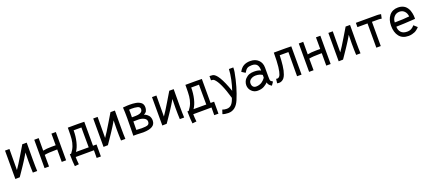

<svg xmlns="http://www.w3.org/2000/svg" viewBox="75 -1749 7096 3177"><g transform="rotate(-20 3623.0 -160.5)"><path d="M362.8 -498 440.4 -497.6Q439 -317.9 439 -204.6Q439 -70.8 442.9 2.9H366.2Q361.8 -80.6 361.8 -204.6Q361.8 -204.6 364.7 -352.1Q353 -331.1 338.1 -306.2Q323.2 -281.2 311 -261.5Q298.8 -241.7 279.3 -211.7Q259.8 -181.6 249.8 -166.5Q239.7 -151.4 217.3 -118.2Q194.8 -85 189 -76.4Q183.1 -67.9 159.9 -33.7Q136.7 0.5 135.7 1.5L58.1 3.4V-496.6H135.7Q135.7 -470.2 134.5 -331.8Q133.3 -193.4 133.3 -127Q185.5 -200.7 264.9 -334.5Q344.2 -468.3 362.8 -498Z M651.9 -500.5 651.4 -279.3Q711.4 -293 800.8 -293H876Q876 -366.7 875.7 -416Q875.5 -465.3 875.5 -498H953.1V0H876V-218.8H849.1Q715.8 -218.8 651.4 -205.1Q651.4 -111.3 651.9 -72.8Q652.3 -34.2 652.3 0H573.7V-499.5Z M1376.5 -398.4V-423.8H1239.7Q1239.7 -319.3 1217 -225.3Q1194.3 -131.3 1153.3 -74.2H1377.9Q1377.9 -86.9 1377.2 -170.9Q1376.5 -254.9 1376.5 -310.5ZM1515.6 137.2 1441.4 136.2 1442.4 1.5 1120.6 2.9V10.7Q1120.6 34.2 1122.8 64.7Q1125 95.2 1127 114.3L1129.4 133.3L1056.2 141.1Q1046.4 53.2 1046.4 -26.4Q1046.4 -43.9 1045.4 -74.2H1068.4Q1110.4 -127.4 1131.1 -182.4Q1151.9 -237.3 1158 -297.6Q1164.1 -357.9 1164.1 -463.9V-498L1306.2 -498.5H1354Q1426.3 -498.5 1453.6 -496.6V-74.2H1515.6Z M1915.5 -498 1993.2 -497.6Q1991.7 -317.9 1991.7 -204.6Q1991.7 -70.8 1995.6 2.9H1918.9Q1914.6 -80.6 1914.6 -204.6Q1914.6 -204.6 1917.5 -352.1Q1905.8 -331.1 1890.9 -306.2Q1876 -281.2 1863.8 -261.5Q1851.6 -241.7 1832 -211.7Q1812.5 -181.6 1802.5 -166.5Q1792.5 -151.4 1770 -118.2Q1747.6 -85 1741.7 -76.4Q1735.8 -67.9 1712.6 -33.7Q1689.5 0.5 1688.5 1.5L1610.8 3.4V-496.6H1688.5Q1688.5 -470.2 1687.3 -331.8Q1686 -193.4 1686 -127Q1738.3 -200.7 1817.6 -334.5Q1897 -468.3 1915.5 -498Z M2141.6 -310.5Q2141.6 -416 2135.7 -498.5Q2144 -499 2168.5 -501.2Q2192.9 -503.4 2211.2 -504.4Q2229.5 -505.4 2254.4 -505.4Q2283.7 -505.4 2308.3 -503.7Q2333 -502 2360.8 -497.3Q2388.7 -492.7 2409.7 -483.6Q2430.7 -474.6 2448.5 -461.4Q2466.3 -448.2 2475.8 -427.2Q2485.4 -406.2 2485.4 -379.9Q2485.4 -356.9 2480.5 -338.6Q2475.6 -320.3 2470.5 -310.3Q2465.3 -300.3 2453.6 -290.3Q2441.9 -280.3 2437.5 -277.8Q2433.1 -275.4 2420.4 -268.6Q2431.6 -265.6 2443.4 -260Q2455.1 -254.4 2470.5 -243.2Q2485.8 -231.9 2497.6 -217.5Q2509.3 -203.1 2517.3 -180.7Q2525.4 -158.2 2525.4 -131.8Q2525.4 -62.5 2471.4 -31Q2417.5 0.5 2317.9 2.4H2308.1Q2290 2.4 2259.5 0.5Q2229 -1.5 2203.6 -1.5H2137.2Q2137.2 -35.2 2139.4 -115.2Q2141.6 -195.3 2141.6 -310.5ZM2408.7 -375Q2408.7 -393.6 2396.2 -405.8Q2383.8 -418 2360.4 -423.3Q2336.9 -428.7 2314.2 -430.7Q2291.5 -432.6 2260.3 -432.6Q2243.2 -432.6 2218.8 -430.2Q2220.7 -402.8 2220.7 -377.4Q2220.7 -366.7 2220.2 -340.6Q2219.7 -314.5 2219.7 -295.9H2253.9Q2275.9 -295.9 2291.3 -296.6Q2306.6 -297.4 2326.4 -299.8Q2346.2 -302.2 2359.4 -307.6Q2372.6 -313 2384.5 -321.3Q2396.5 -329.6 2402.6 -343.3Q2408.7 -356.9 2408.7 -375ZM2304.2 -224.6Q2293.9 -224.6 2276.9 -224.1Q2259.8 -223.6 2240.2 -223.6H2218.8Q2218.8 -222.2 2216.8 -74.7Q2245.1 -74.7 2269.8 -72.5Q2294.4 -70.3 2310.5 -70.3Q2388.2 -70.3 2418 -83.5Q2447.8 -96.7 2447.8 -139.6Q2447.8 -178.2 2405.8 -201.4Q2363.8 -224.6 2304.2 -224.6Z M2950.7 -498 3028.3 -497.6Q3026.9 -317.9 3026.9 -204.6Q3026.9 -70.8 3030.8 2.9H2954.1Q2949.7 -80.6 2949.7 -204.6Q2949.7 -204.6 2952.6 -352.1Q2940.9 -331.1 2926 -306.2Q2911.1 -281.2 2898.9 -261.5Q2886.7 -241.7 2867.2 -211.7Q2847.7 -181.6 2837.6 -166.5Q2827.6 -151.4 2805.2 -118.2Q2782.7 -85 2776.9 -76.4Q2771 -67.9 2747.8 -33.7Q2724.6 0.5 2723.6 1.5L2646 3.4V-496.6H2723.6Q2723.6 -470.2 2722.4 -331.8Q2721.2 -193.4 2721.2 -127Q2773.4 -200.7 2852.8 -334.5Q2932.1 -468.3 2950.7 -498Z M3446.8 -398.4V-423.8H3310.1Q3310.1 -319.3 3287.4 -225.3Q3264.6 -131.3 3223.6 -74.2H3448.2Q3448.2 -86.9 3447.5 -170.9Q3446.8 -254.9 3446.8 -310.5ZM3585.9 137.2 3511.7 136.2 3512.7 1.5 3190.9 2.9V10.7Q3190.9 34.2 3193.1 64.7Q3195.3 95.2 3197.3 114.3L3199.7 133.3L3126.5 141.1Q3116.7 53.2 3116.7 -26.4Q3116.7 -43.9 3115.7 -74.2H3138.7Q3180.7 -127.4 3201.4 -182.4Q3222.2 -237.3 3228.3 -297.6Q3234.4 -357.9 3234.4 -463.9V-498L3376.5 -498.5H3424.3Q3496.6 -498.5 3523.9 -496.6V-74.2H3585.9Z M3668 95.2Q3701.7 108.9 3744.6 108.9Q3794.4 108.9 3827.4 75Q3860.4 41 3883.8 -33.2Q3798.3 -331.5 3712.4 -408.7Q3695.8 -423.8 3658.7 -423.8V-498.5Q3685.5 -498.5 3712.9 -494.6Q3810.5 -480 3928.7 -140.1Q3957.5 -224.6 3977.8 -321.8Q3998 -418.9 4001 -498H4078.1Q4078.1 -454.6 4071.3 -416Q4024.9 -164.1 3941.4 32.2Q3876.5 183.6 3746.1 183.6Q3717.3 183.6 3688.5 178.7Q3659.7 173.8 3644.5 167Z M4254.9 -151.9Q4254.9 -113.8 4274.2 -92.5Q4293.5 -71.3 4327.6 -71.3Q4356.4 -71.3 4383.1 -79.8Q4409.7 -88.4 4426.8 -99.4Q4443.8 -110.4 4459.7 -126Q4475.6 -141.6 4481.9 -150.1Q4488.3 -158.7 4494.1 -168.5V-214.8Q4443.4 -246.1 4379.4 -246.1Q4327.6 -245.6 4291.3 -219.7Q4254.9 -193.8 4254.9 -151.9ZM4570.8 -155.3Q4570.8 -92.8 4577.1 -84.5Q4580.1 -80.6 4586.2 -75.7Q4592.3 -70.8 4601.8 -63.7Q4611.3 -56.6 4615.7 -53.2L4575.2 4.9Q4571.8 2 4560.3 -5.9Q4548.8 -13.7 4543.9 -18.3Q4539.1 -22.9 4531.2 -31.5Q4523.4 -40 4518.8 -51Q4514.2 -62 4511.7 -76.2Q4494.1 -59.1 4479.7 -47.9Q4465.3 -36.6 4442.4 -23.4Q4419.4 -10.3 4390.6 -3.7Q4361.8 2.9 4327.6 2.9Q4265.6 2.9 4222.2 -41.3Q4178.7 -85.4 4178.7 -147Q4178.7 -175.8 4189.9 -205.8Q4201.2 -235.8 4222.2 -257.3Q4254.9 -290.5 4291.5 -303.5Q4328.1 -316.4 4375.5 -316.4Q4453.6 -316.4 4494.1 -291.5Q4494.1 -361.8 4466.6 -395Q4439 -428.2 4377.4 -428.2Q4325.2 -428.2 4297.1 -411.6Q4269 -395 4240.2 -343.8L4176.8 -383.8Q4210.4 -447.8 4259 -474.9Q4307.6 -502 4376.5 -502Q4464.4 -502 4517.6 -450.7Q4570.8 -399.4 4570.8 -316.4Z M4669.9 -2.4 4679.2 -78.1Q4692.9 -75.2 4700.2 -75.2Q4710.4 -75.2 4718.8 -78.9Q4727.1 -82.5 4736.8 -93.5Q4746.6 -104.5 4754.2 -123.3Q4761.7 -142.1 4769 -174.3Q4776.4 -206.5 4781.2 -250.2Q4786.1 -293.9 4789.1 -357.2Q4792 -420.4 4792 -499L4941.4 -499.5H4999.5Q5071.8 -499.5 5099.1 -497.6V0H5020Q5020 -26.4 5020.5 -121.3Q5021 -216.3 5021.5 -281.2L5022 -346.2V-424.8H4869.1Q4866.7 -371.6 4864.3 -332.5Q4861.8 -293.5 4856.2 -246.3Q4850.6 -199.2 4843 -165.8Q4835.4 -132.3 4823 -98.9Q4810.5 -65.4 4794.4 -44.7Q4778.3 -23.9 4755.1 -11.2Q4731.9 1.5 4703.6 1.5Q4688.5 1.5 4669.9 -2.4Z M5310.1 -500.5 5309.6 -279.3Q5369.6 -293 5459 -293H5534.2Q5534.2 -366.7 5533.9 -416Q5533.7 -465.3 5533.7 -498H5611.3V0H5534.2V-218.8H5507.3Q5374 -218.8 5309.6 -205.1Q5309.6 -111.3 5310.1 -72.8Q5310.5 -34.2 5310.5 0H5231.9V-499.5Z M6056.2 -498 6133.8 -497.6Q6132.3 -317.9 6132.3 -204.6Q6132.3 -70.8 6136.2 2.9H6059.6Q6055.2 -80.6 6055.2 -204.6Q6055.2 -204.6 6058.1 -352.1Q6046.4 -331.1 6031.5 -306.2Q6016.6 -281.2 6004.4 -261.5Q5992.2 -241.7 5972.7 -211.7Q5953.1 -181.6 5943.1 -166.5Q5933.1 -151.4 5910.6 -118.2Q5888.2 -85 5882.3 -76.4Q5876.5 -67.9 5853.3 -33.7Q5830.1 0.5 5829.1 1.5L5751.5 3.4V-496.6H5829.1Q5829.1 -470.2 5827.9 -331.8Q5826.7 -193.4 5826.7 -127Q5878.9 -200.7 5958.3 -334.5Q6037.6 -468.3 6056.2 -498Z M6414.1 4.4V-422.4Q6358.4 -422.4 6303 -422.1Q6247.6 -421.9 6236.3 -421.9V-497.6Q6262.2 -497.6 6410.9 -497.8Q6559.6 -498 6609.4 -498Q6633.8 -498 6677.7 -490.7L6661.6 -416.5Q6631.3 -422.4 6606.9 -422.4H6492.2V4.4Z M6843.8 -283.2Q6999.5 -284.2 7101.6 -295.9Q7095.7 -354.5 7061.8 -389.4Q7027.8 -424.3 6977.5 -424.3Q6917.5 -424.3 6880.9 -383.1Q6844.2 -341.8 6843.8 -283.2ZM6977.1 -498.5Q7015.1 -498.5 7046.1 -487.8Q7077.1 -477.1 7097.7 -460.4Q7118.2 -443.8 7133.8 -420.2Q7149.4 -396.5 7157.7 -373.8Q7166 -351.1 7171.1 -325.2Q7176.3 -299.3 7177.7 -281.2Q7179.2 -263.2 7179.2 -245.6Q7179.2 -228.5 7178.7 -224.6Q6960.4 -210 6843.8 -208.5Q6843.8 -147.9 6879.2 -108.9Q6914.6 -69.8 6985.4 -69.8Q7032.2 -69.8 7064.5 -89.4Q7096.7 -108.9 7115.2 -134.8L7175.3 -81.5Q7164.6 -69.8 7158.4 -63.5Q7152.3 -57.1 7133.1 -42.2Q7113.8 -27.3 7095.2 -18.8Q7076.7 -10.3 7046.4 -2.7Q7016.1 4.9 6983.4 4.9Q6877.4 4.9 6822 -64.5Q6766.6 -133.8 6766.6 -252Q6766.6 -360.8 6821.8 -429.7Q6877 -498.5 6977.1 -498.5Z"/></g></svg>

Font: Fantasque Sans Mono
Style: Regular
Weight: 400
Monospace: yes
Designer: Jany Belluz
Version: Version 1.8.0 ; ttfautohint (v1.8.2)